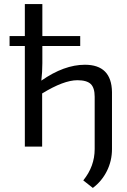

<svg xmlns="http://www.w3.org/2000/svg" viewBox="-20 -720 625 943"><path d="M188 -494V-410Q188 -366 183 -324Q295 -402 397 -402Q528 -402 530 -268V12Q530 70 505 120Q480 170 436 203L389 166Q445 97 445 12V-245Q445 -289 425.5 -307.5Q406 -326 360 -326Q293 -326 187 -261V0H102V-494H27V-543H102V-700H188V-543H374V-494Z"/></svg>

Font: Exo 2.0
Style: Regular
Weight: 400
Designer: Natanael Gama
Version: Version 1.001;PS 001.001;hotconv 1.0.70;makeotf.lib2.5.58329